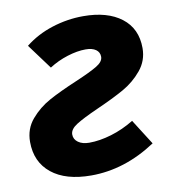

<svg xmlns="http://www.w3.org/2000/svg" viewBox="-69 -621 624 695"><g transform="rotate(-10 243.0 -273.5)"><path d="M14 -145Q14 -193 43.5 -227.5Q73 -262 113 -284Q153 -306 217 -333Q271 -356 296 -371Q321 -386 321 -404Q321 -421 307.5 -430.5Q294 -440 270 -440Q239 -440 202.5 -428.5Q166 -417 135 -397L67 -489Q111 -524 167.5 -542Q224 -560 282 -560Q371 -560 422.5 -520.5Q474 -481 474 -409Q474 -363 445 -328Q416 -293 376 -270.5Q336 -248 275 -221Q219 -196 194 -180Q169 -164 169 -145Q169 -127 184.5 -116Q200 -105 225 -105Q263 -105 306.5 -118Q350 -131 391 -156L450 -63Q335 13 212 13Q118 13 66 -29Q14 -71 14 -145Z"/></g></svg>

Font: Nebula Sans Bold
Style: Regular
Weight: 700
Italic angle: -9°
Designer: Paul D. Hunt for Adobe (as Source Sans)
Foundry: Nebula Entertainment & Broadcasting LLC
Version: Version 1.010